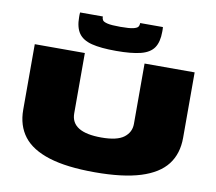

<svg xmlns="http://www.w3.org/2000/svg" viewBox="-97 -1054 1326 1178"><g transform="rotate(10 566.0 -465.0)"><path d="M68 -292V-700H380V-324Q380 -207 569 -207Q667 -207 709.5 -239.5Q752 -272 752 -324V-700H1064V-292Q1064 -193 1012.5 -126Q961 -59 851 -24.5Q741 10 566 10Q391 10 281 -24.5Q171 -59 119.5 -126Q68 -193 68 -292ZM566 -746Q470 -746 413.5 -760.5Q357 -775 332 -811Q307 -847 307 -911Q307 -918 307 -925.5Q307 -933 308 -940H450V-935Q450 -926 455.5 -917Q461 -908 485.5 -902Q510 -896 566 -896Q623 -896 647 -902Q671 -908 676.5 -917Q682 -926 682 -935V-940H824Q825 -933 825 -925.5Q825 -918 825 -911Q825 -847 800.5 -811Q776 -775 719 -760.5Q662 -746 566 -746Z"/></g></svg>

Font: Georama ExtraExtended Black
Style: Regular
Weight: 900
Width: 8
Designer: Jean-Baptiste Levee
Foundry: Production Type
Version: Version 1.000